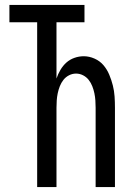

<svg xmlns="http://www.w3.org/2000/svg" viewBox="-20 -755 540 775"><path d="M130 0V-665H18V-735H321V-665H208V-438Q214 -456 224 -473Q234 -490 248 -502.5Q262 -515 280.5 -521.5Q299 -528 318 -528Q340 -528 361.5 -518.5Q383 -509 397.5 -492Q412 -475 421 -453.5Q430 -432 435.5 -410Q441 -388 442.5 -365.5Q444 -343 444 -320V0H366V-320Q366 -335 365 -349.5Q364 -364 361 -378.5Q358 -393 352.5 -407Q347 -421 338 -432.5Q329 -444 315.5 -451Q302 -458 287 -458Q272 -458 258.5 -451Q245 -444 236 -432.5Q227 -421 221.5 -407Q216 -393 213 -378.5Q210 -364 209 -349.5Q208 -335 208 -320V0Z"/></svg>

Font: Iosevka Curly
Style: Regular
Weight: 400
Monospace: yes
Designer: Belleve Invis
Foundry: Belleve Invis
Version: Version 22.1.2; ttfautohint (v1.8.4)